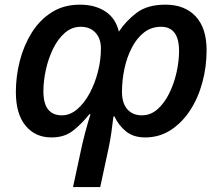

<svg xmlns="http://www.w3.org/2000/svg" viewBox="-20 -570 938 810"><path d="M677.7 -550.3Q759.3 -550.3 805.4 -501Q851.6 -451.7 851.6 -357.9Q851.6 -288.1 833.7 -222.2Q815.9 -156.2 781.7 -104Q747.6 -51.8 699.7 -21Q651.9 9.8 592.3 9.8Q543 9.8 511.7 -15.6Q480.5 -41 462.9 -78.6H458.5Q454.6 -43.9 449.7 -10Q444.8 23.9 438 55.7L402.8 219.2H288.1L326.7 40Q332 16.1 339.1 -10Q346.2 -36.1 352.3 -57.4Q358.4 -78.6 361.8 -87.9H356.9Q325.2 -48.3 288.8 -19.3Q252.4 9.8 197.3 9.8Q128.4 9.8 87.6 -40Q46.9 -89.8 46.9 -181.6Q46.9 -248.5 63.7 -313.7Q80.6 -378.9 114 -432.4Q147.5 -485.8 198.2 -518.1Q249 -550.3 316.9 -550.3Q381.3 -550.3 424.8 -521.5Q468.3 -492.7 481.4 -436.5Q512.2 -482.9 557.4 -516.6Q602.5 -550.3 677.7 -550.3ZM659.2 -457Q618.2 -457 587.4 -432.9Q556.6 -408.7 535.9 -368.4Q515.1 -328.1 504.9 -279.8Q494.6 -231.4 494.6 -182.6Q494.6 -134.8 517.1 -109.1Q539.6 -83.5 578.6 -83.5Q615.7 -83.5 644.8 -109.4Q673.8 -135.3 694.1 -176.5Q714.4 -217.8 724.9 -264.9Q735.4 -312 735.4 -355Q735.4 -457 659.2 -457ZM320.8 -457Q283.2 -457 253.9 -431.6Q224.6 -406.2 204.3 -365Q184.1 -323.7 173.6 -276.1Q163.1 -228.5 163.1 -184.6Q163.1 -83.5 241.2 -83.5Q275.4 -83.5 305.4 -108.9Q335.4 -134.3 357.9 -176Q380.4 -217.8 393.1 -267.3Q405.8 -316.9 405.8 -365.2Q405.8 -407.7 382.6 -432.4Q359.4 -457 320.8 -457Z"/></svg>

Font: Open Sans SemiBold
Style: Italic
Weight: 600
Italic angle: -12°
Designer: Monotype Design Team
Foundry: Monotype Imaging Inc.
Version: Version 3.003; ttfautohint (v1.8.4)